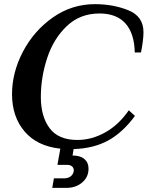

<svg xmlns="http://www.w3.org/2000/svg" viewBox="-20 -700 720 926"><path d="M240 160H290Q309 160 321.5 150Q334 140 336 123Q336 110 327.5 102.5Q319 95 302 95H257L271 17Q159 5 98.5 -66Q38 -137 38 -246Q38 -350 90.5 -450.5Q143 -551 234.5 -615.5Q326 -680 438 -680Q526 -680 599 -650.5Q672 -621 672 -545Q672 -507 660 -447H630Q628 -539 585 -587Q542 -635 460 -635Q366 -635 302 -574Q238 -513 207.5 -420Q177 -327 177 -232Q177 -138 219.5 -81.5Q262 -25 353 -25Q423 -25 488.5 -62Q554 -99 601 -168L631 -141Q571 -60 501 -22Q431 16 335 19L330 50Q367 50 387 67Q407 84 407 113Q407 154 376.5 180Q346 206 302 206H232Z"/></svg>

Font: Philosopher
Style: Bold Italic
Weight: 700
Italic angle: -10°
Designer: Jovanny Lemonad
Foundry: Jovanny Lemonad
Version: Version 2.000